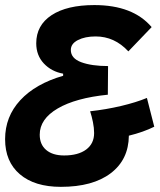

<svg xmlns="http://www.w3.org/2000/svg" viewBox="-21 -723 627 753"><path d="M332.5 -286.6Q395 -293.5 453.9 -307.4Q512.7 -321.3 555.2 -338.9L584 -226.1Q563.5 -215.8 538.1 -206.8Q512.7 -197.8 484.4 -190.9Q483.4 -96.7 413.1 -43.5Q342.8 9.8 217.8 9.8Q114.7 9.8 56.9 -39.6Q-1 -88.9 -1 -177.2Q-1 -265.6 58.6 -330.1Q118.2 -394.5 226.6 -425.8V-434.1Q180.7 -442.4 150.9 -474.1Q121.1 -505.9 121.1 -553.2Q121.1 -624 181.4 -663.6Q241.7 -703.1 349.1 -703.1Q500.5 -703.1 573.7 -616.7L482.4 -521.5Q428.2 -580.1 354 -580.1Q312.5 -580.1 284.7 -565.9Q256.8 -551.8 256.8 -526.9Q256.8 -494.1 297.6 -479Q338.4 -463.9 402.8 -463.9L401.9 -351.6Q275.9 -338.9 205.3 -297.6Q134.8 -256.3 134.8 -194.8Q134.8 -156.2 160.2 -134.8Q185.5 -113.3 230.5 -113.3Q285.6 -113.3 316.9 -136.5Q348.1 -159.7 348.1 -201.2Q348.1 -221.2 343.5 -243.9Q338.9 -266.6 332.5 -286.6Z"/></svg>

Font: Cascadia Code PL
Style: Bold Italic
Weight: 700
Italic angle: -10°
Monospace: yes
Designer: Aaron Bell
Foundry: Saja Typeworks
Version: Version 2404.023; ttfautohint (v1.8.4)